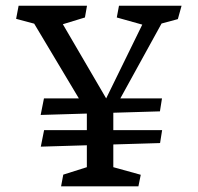

<svg xmlns="http://www.w3.org/2000/svg" viewBox="-20 -660 703 680"><path d="M552.2 -576.7 406.2 -311.5H553.7L546.4 -265.6L381.3 -260.7V-199.2H554.2L546.9 -153.3L381.3 -148.4V-67.9L478.5 -41L470.2 0H196.3L204.1 -41.5L287.6 -67.9V-145.5L124.5 -140.6L136.2 -199.2H287.6V-257.8L124 -252.9L135.7 -311.5H259.3L101.1 -576.2L37.1 -593.3L45.9 -639.6H288.1L280.8 -598.1L202.6 -574.2L356 -311.5L483.9 -572.8L393.6 -598.1L401.4 -639.6H623L609.9 -592.3Z"/></svg>

Font: Vesper Libre
Style: Regular
Weight: 400
Designer: Robert Keller & Kimya Gandhi
Foundry: Mota Italic
Version: Version 1.058